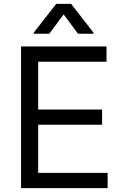

<svg xmlns="http://www.w3.org/2000/svg" viewBox="-20 -966 638 986"><path d="M88.1 -727.3H527V-649.1H176.1V-403.4H504.3V-325.3H176.1V-78.1H532.7V0H88.1ZM153.4 -798.3 268.5 -946H345.2L460.2 -798.3V-792.6H380.7L306.8 -892L233 -792.6H153.4Z"/></svg>

Font: Inter P
Style: Regular
Weight: 400
Designer: Rasmus Andersson
Foundry: rsms
Version: Version 3.018;git-588b23468